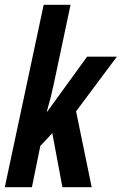

<svg xmlns="http://www.w3.org/2000/svg" viewBox="-26 -780 507 800"><path d="M107 0 142 -172 192 -225 234 0H356L291 -316L461 -544H337L171 -315H169Q178 -346 185 -373.5Q192 -401 197 -425L268 -760H156L-6 0Z"/></svg>

Font: Noto Sans Display Condensed
Style: Bold Italic
Weight: 700
Width: 3
Designer: Monotype Design team
Foundry: Monotype Imaging Inc.
Version: 1.000